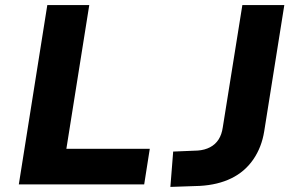

<svg xmlns="http://www.w3.org/2000/svg" viewBox="-20 -725 1161 755"><path d="M54 0 166 -705H331L241 -140H569L547 0ZM650 10 661 -129 758 -133Q785 -135 806 -146Q827 -157 839.5 -176.5Q852 -196 856 -224L933 -705H1098L1019 -209Q1009 -146 976 -98Q943 -50 890 -24Q837 2 766 6Z"/></svg>

Font: Nunito Sans 6pt ExtraBold
Style: Italic
Weight: 800
Italic angle: -9°
Version: Version 3.101;gftools[0.9.27]